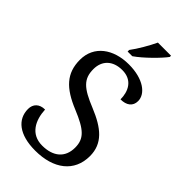

<svg xmlns="http://www.w3.org/2000/svg" viewBox="-281 -1014 1107 1107"><g transform="rotate(45 272.0 -460.5)"><path d="M220 -784V-771H258C311 -807 389 -886 414 -921V-931H307C286 -886 249 -822 220 -784ZM247 10C397 10 493 -64 493 -191C493 -294 424 -350 307 -398C191 -445 152 -480 152 -560C152 -629 197 -674 274 -674C358 -674 386 -609 386 -547C434 -547 465 -569 465 -612C465 -670 397 -724 278 -724C152 -724 59 -657 59 -543C59 -433 119 -372 243 -321C360 -273 398 -238 398 -165C398 -84 344 -39 255 -39C161 -39 124 -115 120 -198C74 -198 48 -171 48 -131C48 -47 116 10 247 10Z"/></g></svg>

Font: Noto Serif
Style: Regular
Weight: 400
Designer: Monotype Design Team
Foundry: Monotype Imaging Inc.
Version: Version 2.015